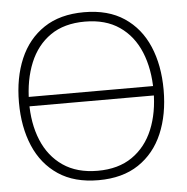

<svg xmlns="http://www.w3.org/2000/svg" viewBox="-53 -787 832 854"><g transform="rotate(-5 363.0 -360.0)"><path d="M655 -339H65V-381H655ZM353 15Q245.5 15 173.8 -33Q102 -81 66 -165.5Q30 -250 30 -360Q30 -470 66 -554.5Q102 -639 173.8 -687Q245.5 -735 353 -735Q460.5 -735 532.2 -687Q604 -639 640 -554.5Q676 -470 676 -360Q676 -250 640 -165.5Q604 -81 532.2 -33Q460.5 15 353 15ZM353 -27Q445.5 -27 507.2 -69.8Q569 -112.5 600 -187.5Q631 -262.5 631 -360Q631 -457.5 600 -532.8Q569 -608 507.2 -650.5Q445.5 -693 353 -693Q260.5 -693 199.2 -650.5Q138 -608 107 -532.8Q76 -457.5 75 -360Q74 -262.5 105 -187.5Q136 -112.5 198.2 -69.8Q260.5 -27 353 -27Z"/></g></svg>

Font: Manrope Variable Light
Style: Regular
Weight: 200
Designer: Mikhail Sharanda
Foundry: Mikhail Sharanda
Version: Version 4.505